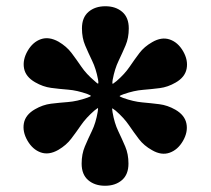

<svg xmlns="http://www.w3.org/2000/svg" viewBox="-20 -825 675 615"><path d="M68 -374.5Q51.5 -403 56.5 -430.2Q61.5 -457.5 92 -475Q117 -489.5 143.2 -492.8Q169.5 -496 198.2 -498.2Q227 -500.5 259.5 -512Q271 -516 271 -517.8Q271 -519.5 259.5 -524Q227 -535.5 198.5 -537.8Q170 -540 143.8 -543.5Q117.5 -547 92.5 -561.5Q62 -579 57 -606.2Q52 -633.5 68.5 -662Q85 -690.5 111 -699.5Q137 -708.5 167.5 -691.5Q193 -676.5 208.8 -655.8Q224.5 -635 240.5 -611.5Q256.5 -588 282.5 -566Q290 -559 293.2 -557.2Q296.5 -555.5 294 -570.5Q287.5 -605 275.2 -630.2Q263 -655.5 252.8 -679.5Q242.5 -703.5 242.5 -734Q242.5 -769 263.5 -787Q284.5 -805 317.5 -805Q350.5 -805 371.5 -787Q392.5 -769 392.5 -734Q392.5 -703.5 382.2 -679.5Q372 -655.5 359.8 -630Q347.5 -604.5 341 -570Q338.5 -554.5 342 -556.8Q345.5 -559 353.5 -565.5Q379.5 -588 395.2 -611.2Q411 -634.5 426.5 -655Q442 -675.5 467.5 -690Q497.5 -707.5 523.8 -698.5Q550 -689.5 566.5 -661Q583 -632.5 577.8 -605Q572.5 -577.5 542.5 -560.5Q517.5 -546 491.8 -542.8Q466 -539.5 437.8 -537.2Q409.5 -535 376.5 -523.5Q365.5 -519.5 363.5 -517.8Q361.5 -516 374 -511.5Q407.5 -499.5 436 -497Q464.5 -494.5 490.5 -491.2Q516.5 -488 542 -473.5Q572 -456 577.2 -429Q582.5 -402 566 -373.5Q549.5 -345 523.2 -335.8Q497 -326.5 467 -344Q441 -358.5 425 -379.5Q409 -400.5 393 -424Q377 -447.5 350.5 -470.5Q343 -476.5 340.5 -477.8Q338 -479 340.5 -465.5Q346.5 -430.5 358.8 -405Q371 -379.5 381.2 -355.5Q391.5 -331.5 391.5 -301Q391.5 -266 370.5 -248Q349.5 -230 316.5 -230Q283.5 -230 262.5 -248Q241.5 -266 241.5 -301Q241.5 -331.5 251.8 -355.8Q262 -380 274.5 -405.8Q287 -431.5 293 -467Q295.5 -480.5 292.5 -478.5Q289.5 -476.5 282.5 -471Q256 -448 240 -424.8Q224 -401.5 208.2 -380.8Q192.5 -360 167 -345Q136.5 -327.5 110.5 -336.8Q84.5 -346 68 -374.5Z"/></svg>

Font: Besley* Condensed
Style: Bold
Weight: 700
Width: 3
Designer: Owen Earl
Foundry: indestructible type*
Version: Version 3.000; ttfautohint (v1.8.3)